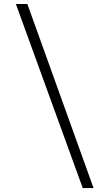

<svg xmlns="http://www.w3.org/2000/svg" viewBox="-20 -911 558 963"><path d="M449.2 32.2H395L59.6 -891.1H117.2Z"/></svg>

Font: SakalBharati
Style: Regular
Weight: 400
Designer: CDAC GIST
Foundry: CDAC
Version: 13.02